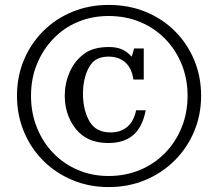

<svg xmlns="http://www.w3.org/2000/svg" viewBox="-20 -750 885 780"><path d="M421 10Q342 10 274 -18.5Q206 -47 155.5 -97.5Q105 -148 77 -215.5Q49 -283 49 -361Q49 -439 77 -506Q105 -573 155.5 -623.5Q206 -674 274 -702Q342 -730 421 -730Q503 -730 571.5 -702Q640 -674 690.5 -623.5Q741 -573 769 -506Q797 -439 797 -361Q797 -283 768.5 -215.5Q740 -148 689 -97.5Q638 -47 570 -18.5Q502 10 421 10ZM421 -35Q490 -35 548.5 -59.5Q607 -84 650.5 -128.5Q694 -173 718 -232.5Q742 -292 742 -361Q742 -430 718 -489Q694 -548 651 -592Q608 -636 549.5 -660.5Q491 -685 421 -685Q354 -685 296.5 -661Q239 -637 196.5 -592.5Q154 -548 130 -489.5Q106 -431 106 -361Q106 -291 130 -231.5Q154 -172 196.5 -128Q239 -84 296.5 -59.5Q354 -35 421 -35ZM421 -520Q372 -520 349 -488Q334 -467 325.5 -436.5Q317 -406 317 -369Q317 -335 324.5 -305.5Q332 -276 345 -255Q358 -233 379.5 -222.5Q401 -212 428 -212Q471 -212 497.5 -235Q524 -258 533 -302H572Q559 -234 521.5 -201.5Q484 -169 420 -169Q346 -169 302 -211Q274 -238 258.5 -277Q243 -316 243 -360Q243 -410 262 -454.5Q281 -499 315 -526Q336 -544 363 -551.5Q390 -559 422 -559Q452 -559 473 -550.5Q494 -542 515 -520L525 -553H564V-427H522Q515 -474 488.5 -497Q462 -520 421 -520Z"/></svg>

Font: Domine Medium
Style: Regular
Weight: 500
Designer: Pablo Impallari, Rodrigo Fuenzalida, Brenda Gallo
Foundry: Pablo Impallari, Rodrigo Fuenzalida, Brenda Gallo
Version: Version 2.000